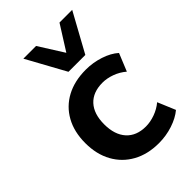

<svg xmlns="http://www.w3.org/2000/svg" viewBox="-229 -851 951 951"><g transform="rotate(-45 247.0 -375.5)"><path d="M302 10Q224 10 166 -22Q108 -54 76 -112Q44 -170 44 -248Q44 -327 76 -384.5Q108 -442 166 -473Q224 -504 303 -504Q353 -504 400.5 -488.5Q448 -473 478 -446L440 -353Q413 -376 380 -388Q347 -400 316 -400Q249 -400 212.5 -360.5Q176 -321 176 -248Q176 -175 212.5 -134.5Q249 -94 315 -94Q346 -94 379.5 -106Q413 -118 439 -140L478 -47Q447 -21 400 -5.5Q353 10 302 10ZM235 -557 123 -761H212L294 -631L376 -761H465L353 -557Z"/></g></svg>

Font: Nunito Sans 10pt
Style: Bold
Weight: 700
Designer: Vernon Adams
Foundry: Vernon Adams
Version: Version 3.101;gftools[0.9.27]